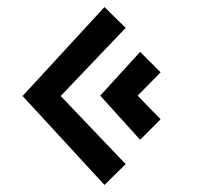

<svg xmlns="http://www.w3.org/2000/svg" viewBox="-20 -551 564 544"><path d="M276 -531 336 -472 152 -279 336 -86 276 -27 44 -279ZM377 -404 435 -346 370 -280 435 -213 377 -155 264 -280Z"/></svg>

Font: Syne Medium
Style: Regular
Weight: 500
Designer: Lucas Descroix
Foundry: Bonjour Monde
Version: Version 2.200; ttfautohint (v1.8.4)